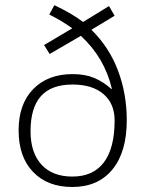

<svg xmlns="http://www.w3.org/2000/svg" viewBox="-20 -726 572 755"><path d="M478.5 -253.4Q478.5 -128.4 422.1 -59.6Q365.7 9.3 264.2 9.3Q167 9.3 110.1 -49.8Q53.2 -108.9 53.2 -213.4Q53.2 -316.9 110.6 -375.7Q168 -434.6 265.6 -434.6Q314.9 -434.6 350.8 -419.4Q386.7 -404.3 418 -376L419.9 -377Q391.1 -499.5 297.9 -585L175.3 -513.7L153.3 -548.8L264.2 -614.7Q225.1 -643.1 173.8 -668.9L193.8 -705.6Q260.7 -674.3 306.6 -639.6L408.7 -702.1L430.7 -664.1L339.4 -608.9Q409.2 -540.5 443.8 -449Q478.5 -357.4 478.5 -253.4ZM430.7 -252.4Q430.7 -318.8 386.7 -356.2Q342.8 -393.6 265.6 -393.6Q181.6 -393.6 140.9 -347.9Q100.1 -302.2 100.1 -210Q100.1 -125.5 143.1 -78.6Q186 -31.7 264.6 -31.7Q346.2 -31.7 388.4 -87.4Q430.7 -143.1 430.7 -252.4Z"/></svg>

Font: Bpm'online Open Sans Light
Style: Regular
Weight: 300
Foundry: Ascender Corporation
Version: Version 1.10